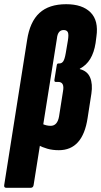

<svg xmlns="http://www.w3.org/2000/svg" viewBox="-49 -709 482 914"><path d="M-19 185Q-31 185 -29 172L80 -518Q93 -605 138.5 -647Q184 -689 266 -689Q343 -689 382 -650Q421 -611 410 -535L406 -504Q399 -459 380.5 -428.5Q362 -398 331 -382V-380Q367 -371 380 -340Q393 -309 386 -263L368 -147Q345 6 231 6Q201 6 176.5 -1Q152 -8 135 -18L151 -120Q161 -115 171.5 -112.5Q182 -110 192 -110Q208 -110 218 -121Q228 -132 232 -154L251 -275Q259 -319 228 -319H216Q209 -319 210 -329L221 -397Q222 -407 229 -407H234Q245 -407 252 -417Q259 -427 264 -456L274 -515Q279 -545 274 -555.5Q269 -566 254 -566Q240 -566 232 -556Q224 -546 222 -526L111 172Q109 185 97 185Z"/></svg>

Font: Sofia Sans Extra Condensed Black
Style: Italic
Weight: 900
Italic angle: -9°
Version: Version 4.100